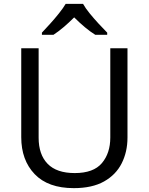

<svg xmlns="http://www.w3.org/2000/svg" viewBox="-20 -964 771 994"><path d="M640 -252Q640 -178 610 -118.5Q580 -59 518.5 -24.5Q457 10 362 10Q229 10 159.5 -62.5Q90 -135 90 -254V-714H180V-251Q180 -164 226.5 -116Q273 -68 367 -68Q464 -68 507.5 -119.5Q551 -171 551 -252V-714H640ZM410 -944Q422 -922 444.5 -894.5Q467 -867 491.5 -840.5Q516 -814 535 -795V-784H473Q447 -800 419 -823.5Q391 -847 364 -874Q337 -847 310 -824Q283 -801 257 -784H197V-795Q216 -815 239.5 -841Q263 -867 285 -894.5Q307 -922 320 -944Z"/></svg>

Font: Noto Sans Mayan Numerals
Style: Regular
Weight: 400
Designer: Monotype Design Team
Foundry: Monotype Imaging Inc.
Version: Version 2.001; ttfautohint (v1.8.4.7-5d5b)